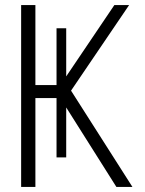

<svg xmlns="http://www.w3.org/2000/svg" viewBox="-20 -734 570 754"><path d="M63 0H119V-349H202V-116H240V-312L437 0H500L259 -378L487 -714H429L240 -434V-623H202V-400H119V-714H63Z"/></svg>

Font: Noto Sans Mono Condensed Light
Style: Regular
Weight: 300
Width: 3
Designer: Monotype Design Team
Foundry: Monotype Imaging Inc.
Version: Version 2.014